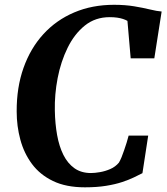

<svg xmlns="http://www.w3.org/2000/svg" viewBox="-20 -772 694 800"><path d="M334 8.5Q255 8.5 200.8 -17.8Q146.5 -44 113.2 -88.8Q80 -133.5 64.8 -190Q49.5 -246.5 49.5 -307.5Q49 -407.5 78 -489.2Q107 -571 160.8 -629.8Q214.5 -688.5 289.2 -720.2Q364 -752 455 -752Q501 -752 538.8 -745.8Q576.5 -739.5 605.2 -732.5Q634 -725.5 653.5 -724L623 -529H524.5L511 -685Q503 -689.5 492.5 -693Q482 -696.5 468.2 -698.5Q454.5 -700.5 437 -700.5Q377 -700.5 333.5 -665.5Q290 -630.5 261.8 -573Q233.5 -515.5 220.2 -446.8Q207 -378 208.5 -311Q209.5 -256.5 218 -209.2Q226.5 -162 244.2 -126.5Q262 -91 290.2 -71Q318.5 -51 359 -51Q375 -51 396.8 -54.8Q418.5 -58.5 439.8 -67.8Q461 -77 475.5 -94.5Q481 -103.5 486.5 -117Q492 -130.5 497.2 -146Q502.5 -161.5 507.5 -177.2Q512.5 -193 516 -207H597.5L573.5 -50.5Q559 -43 538.2 -33Q517.5 -23 489 -13.5Q460.5 -4 422.2 2.2Q384 8.5 334 8.5Z"/></svg>

Font: Merriweather 48pt
Style: Bold Italic
Weight: 700
Italic angle: -7.8°
Version: Version 2.101